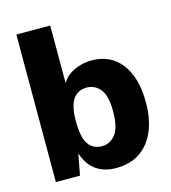

<svg xmlns="http://www.w3.org/2000/svg" viewBox="-112 -834 833 934"><g transform="rotate(-15 305.0 -366.5)"><path d="M358.5 10Q324 10 297.5 1Q271 -8 251.5 -23.8Q232 -39.5 219 -60.8Q206 -82 198 -106L178 0H56.5V-743H227V-452.5Q237.5 -471 253.2 -484.8Q269 -498.5 288.8 -507.8Q308.5 -517 330.5 -522Q352.5 -527 376.5 -527Q472 -527 526 -456.8Q580 -386.5 580 -261.5Q580 -179.5 554.5 -118.5Q529 -57.5 479.8 -23.8Q430.5 10 358.5 10ZM319.5 -110.5Q360 -110.5 387.2 -144.8Q414.5 -179 414.5 -262.5Q414.5 -339 387.8 -372.2Q361 -405.5 319 -405.5Q290 -405.5 269.2 -390.5Q248.5 -375.5 237.8 -343.8Q227 -312 227 -262.5Q227 -178.5 251 -144.5Q275 -110.5 319.5 -110.5Z"/></g></svg>

Font: Public Sans ExtraBold
Style: Regular
Weight: 800
Designer: The Public Sans Project Authors: Dan O. Williams and USWDS (Libre Franklin designed by Pablo Impallari and Rodrigo Fuenz
Version: Version 1.007